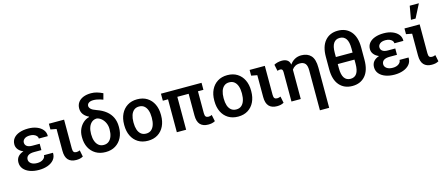

<svg xmlns="http://www.w3.org/2000/svg" viewBox="-58 -1522 5697 2454"><g transform="rotate(-15 2790.5 -295.0)"><path d="M278.3 9.8Q210.4 9.8 158.2 -9.5Q106 -28.8 76.2 -64.5Q46.4 -100.1 46.4 -149.4Q46.4 -239.3 145.5 -272Q103 -289.1 79.3 -319.1Q55.7 -349.1 55.7 -385.7Q55.7 -434.1 83.3 -467.8Q110.8 -501.5 160.6 -519.5Q210.4 -537.6 277.8 -537.6Q341.3 -537.6 391.4 -517.8Q441.4 -498 469.7 -462.9Q498 -427.7 496.6 -381.3L495.6 -378.4H377.9Q377.9 -398.4 364.5 -413.6Q351.1 -428.7 328.4 -437.5Q305.7 -446.3 277.8 -446.3Q228.5 -446.3 203.6 -426Q178.7 -405.8 178.7 -378.4Q178.7 -347.2 202.6 -329.3Q226.6 -311.5 274.9 -311.5H371.1V-227.5H274.9Q223.1 -227.5 196.3 -209Q169.4 -190.4 169.4 -154.8Q169.4 -124 198.2 -102.5Q227.1 -81.1 278.3 -81.1Q326.2 -81.1 356.2 -103Q386.2 -125 386.2 -156.2H504.4L505.4 -153.3Q506.8 -100.6 476.3 -64.2Q445.8 -27.8 393.6 -9Q341.3 9.8 278.3 9.8Z M770 10.3Q701.2 10.3 664.8 -28.6Q628.4 -67.4 628.4 -149.4V-438L550.8 -452.6V-528.3H752V-146Q752 -112.3 763.4 -99.6Q774.9 -86.9 797.4 -86.9Q811 -86.9 820.6 -89.4Q830.1 -91.8 843.8 -97.2L861.3 -10.7Q838.4 1.5 817.6 5.9Q796.9 10.3 770 10.3Z M1160.6 9.8Q1084.5 9.8 1029.3 -23.4Q974.1 -56.6 944.3 -114.7Q914.6 -172.9 914.6 -249V-258.8Q914.6 -313.5 934.8 -358.9Q955.1 -404.3 989.7 -435.3Q1024.4 -466.3 1067.9 -477.5L1069.8 -482.9Q1024.9 -503.4 1000 -537.1Q975.1 -570.8 975.1 -615.2Q975.1 -661.6 998.8 -695.3Q1022.5 -729 1066.4 -747.3Q1110.4 -765.6 1170.9 -765.6Q1209.5 -765.6 1246.8 -755.1Q1284.2 -744.6 1324.7 -724.6L1303.2 -645Q1285.2 -652.3 1264.2 -658.4Q1243.2 -664.6 1220.7 -668.5Q1198.2 -672.4 1176.3 -672.4Q1137.7 -672.4 1116 -657.2Q1094.2 -642.1 1094.2 -616.2Q1094.2 -596.7 1113.5 -576.9Q1132.8 -557.1 1184.6 -539.1Q1257.8 -513.7 1306.6 -474.4Q1355.5 -435.1 1380.1 -382.3Q1404.8 -329.6 1404.8 -262.2V-252Q1404.8 -175.3 1375 -116.5Q1345.2 -57.6 1290.5 -23.9Q1235.8 9.8 1160.6 9.8ZM1160.6 -84.5Q1200.2 -84.5 1227.3 -106.7Q1254.4 -128.9 1268.1 -167.5Q1281.7 -206.1 1281.7 -255.9V-265.6Q1281.7 -304.2 1266.4 -340.1Q1251 -376 1223.6 -401.4Q1196.3 -426.8 1160.6 -434.6Q1120.6 -434.6 1093.3 -412.4Q1065.9 -390.1 1051.8 -352.1Q1037.6 -314 1037.6 -265.6V-255.9Q1037.6 -206.1 1051.5 -167.5Q1065.4 -128.9 1092.5 -106.7Q1119.6 -84.5 1160.6 -84.5Z M1720.7 10.3Q1644.5 10.3 1589.8 -23.9Q1535.2 -58.1 1505.9 -118.9Q1476.6 -179.7 1476.6 -258.8V-269Q1476.6 -347.7 1505.9 -408.2Q1535.2 -468.8 1589.8 -503.4Q1644.5 -538.1 1719.7 -538.1Q1795.9 -538.1 1850.6 -503.7Q1905.3 -469.2 1934.6 -408.7Q1963.9 -348.1 1963.9 -269V-258.8Q1963.9 -179.7 1934.6 -118.9Q1905.3 -58.1 1850.8 -23.9Q1796.4 10.3 1720.7 10.3ZM1720.7 -84.5Q1761.7 -84.5 1788.3 -106.7Q1814.9 -128.9 1828.1 -168.2Q1841.3 -207.5 1841.3 -258.8V-269Q1841.3 -319.8 1828.1 -358.9Q1814.9 -397.9 1788.1 -420.4Q1761.2 -442.9 1719.7 -442.9Q1679.2 -442.9 1652.3 -420.4Q1625.5 -397.9 1612.5 -358.9Q1599.6 -319.8 1599.6 -269V-258.8Q1599.6 -207.5 1612.5 -168.2Q1625.5 -128.9 1652.6 -106.7Q1679.7 -84.5 1720.7 -84.5Z M2518.1 9.8Q2448.2 9.8 2411.9 -28.8Q2375.5 -67.4 2375.5 -149.4V-435.5H2225.6V0H2102.5V-435.5H2033.7V-528.3H2570.8V-435.5H2498.5V-146Q2498.5 -112.3 2510.5 -99.6Q2522.5 -86.9 2545.9 -86.9Q2557.6 -86.9 2568.8 -89.6Q2580.1 -92.3 2590.3 -97.7L2608.4 -10.7Q2586.4 1 2564.7 5.4Q2543 9.8 2518.1 9.8Z M2913.6 10.3Q2837.4 10.3 2782.7 -23.9Q2728 -58.1 2698.7 -118.9Q2669.4 -179.7 2669.4 -258.8V-269Q2669.4 -347.7 2698.7 -408.2Q2728 -468.8 2782.7 -503.4Q2837.4 -538.1 2912.6 -538.1Q2988.8 -538.1 3043.5 -503.7Q3098.1 -469.2 3127.4 -408.7Q3156.7 -348.1 3156.7 -269V-258.8Q3156.7 -179.7 3127.4 -118.9Q3098.1 -58.1 3043.7 -23.9Q2989.3 10.3 2913.6 10.3ZM2913.6 -84.5Q2954.6 -84.5 2981.2 -106.7Q3007.8 -128.9 3021 -168.2Q3034.2 -207.5 3034.2 -258.8V-269Q3034.2 -319.8 3021 -358.9Q3007.8 -397.9 2981 -420.4Q2954.1 -442.9 2912.6 -442.9Q2872.1 -442.9 2845.2 -420.4Q2818.4 -397.9 2805.4 -358.9Q2792.5 -319.8 2792.5 -269V-258.8Q2792.5 -207.5 2805.4 -168.2Q2818.4 -128.9 2845.5 -106.7Q2872.6 -84.5 2913.6 -84.5Z M3426.3 10.3Q3357.4 10.3 3321 -28.6Q3284.7 -67.4 3284.7 -149.4V-438L3207 -452.6V-528.3H3408.2V-146Q3408.2 -112.3 3419.7 -99.6Q3431.2 -86.9 3453.6 -86.9Q3467.3 -86.9 3476.8 -89.4Q3486.3 -91.8 3500 -97.2L3517.6 -10.7Q3494.6 1.5 3473.9 5.9Q3453.1 10.3 3426.3 10.3Z M3941.4 202.6V-326.7Q3941.4 -389.2 3918 -416Q3894.5 -442.9 3847.2 -442.9Q3812 -442.9 3785.6 -428.5Q3759.3 -414.1 3742.2 -388.2V0H3619.1V-389.2Q3619.1 -413.6 3610.4 -423.1Q3601.6 -432.6 3584.5 -432.6Q3575.2 -432.6 3566.4 -430.4Q3557.6 -428.2 3547.9 -425.3L3530.3 -510.3Q3549.8 -522 3577.6 -529.1Q3605.5 -536.1 3633.8 -536.1Q3676.3 -536.1 3702.9 -518.8Q3729.5 -501.5 3736.8 -467.8Q3737.8 -464.8 3738.3 -461.4Q3738.8 -458 3739.3 -455.6Q3765.6 -495.1 3804.4 -516.6Q3843.3 -538.1 3891.1 -538.1Q3973.6 -538.1 4018.8 -488.8Q4064 -439.5 4064 -328.1V202.6Z M4425.3 10.3Q4317.9 10.3 4254.6 -62.3Q4191.4 -134.8 4191.4 -272.9V-437.5Q4191.4 -575.2 4254.2 -648.2Q4316.9 -721.2 4424.3 -721.2Q4532.2 -721.2 4595.5 -648.2Q4658.7 -575.2 4658.7 -437.5V-272.9Q4658.7 -134.8 4595.9 -62.3Q4533.2 10.3 4425.3 10.3ZM4425.3 -84.5Q4479.5 -84.5 4507.6 -125.7Q4535.6 -167 4535.6 -253.9V-309.1H4314.5V-253.9Q4314.5 -167.5 4342.8 -126Q4371.1 -84.5 4425.3 -84.5ZM4314.5 -402.3H4535.6V-457.5Q4535.6 -543.5 4507.1 -584.7Q4478.5 -626 4424.3 -626Q4370.6 -626 4342.5 -584.7Q4314.5 -543.5 4314.5 -457.5Z M4983.4 9.8Q4915.5 9.8 4863.3 -9.5Q4811 -28.8 4781.2 -64.5Q4751.5 -100.1 4751.5 -149.4Q4751.5 -239.3 4850.6 -272Q4808.1 -289.1 4784.4 -319.1Q4760.7 -349.1 4760.7 -385.7Q4760.7 -434.1 4788.3 -467.8Q4815.9 -501.5 4865.7 -519.5Q4915.5 -537.6 4982.9 -537.6Q5046.4 -537.6 5096.4 -517.8Q5146.5 -498 5174.8 -462.9Q5203.1 -427.7 5201.7 -381.3L5200.7 -378.4H5083Q5083 -398.4 5069.6 -413.6Q5056.2 -428.7 5033.4 -437.5Q5010.7 -446.3 4982.9 -446.3Q4933.6 -446.3 4908.7 -426Q4883.8 -405.8 4883.8 -378.4Q4883.8 -347.2 4907.7 -329.3Q4931.6 -311.5 4980 -311.5H5076.2V-227.5H4980Q4928.2 -227.5 4901.4 -209Q4874.5 -190.4 4874.5 -154.8Q4874.5 -124 4903.3 -102.5Q4932.1 -81.1 4983.4 -81.1Q5031.2 -81.1 5061.3 -103Q5091.3 -125 5091.3 -156.2H5209.5L5210.4 -153.3Q5211.9 -100.6 5181.4 -64.2Q5150.9 -27.8 5098.6 -9Q5046.4 9.8 4983.4 9.8Z M5475.1 10.3Q5406.2 10.3 5369.9 -28.6Q5333.5 -67.4 5333.5 -149.4V-438L5255.9 -452.6V-528.3H5457V-146Q5457 -112.3 5468.5 -99.6Q5480 -86.9 5502.4 -86.9Q5516.1 -86.9 5525.6 -89.4Q5535.2 -91.8 5548.8 -97.2L5566.4 -10.7Q5543.5 1.5 5522.7 5.9Q5502 10.3 5475.1 10.3ZM5364.7 -613.3 5396 -791.5H5517.1L5425.8 -613.3Z"/></g></svg>

Font: Roboto Slab LO Medium
Style: Regular
Weight: 500
Designer: Google
Version: Version 2.000